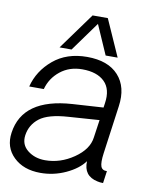

<svg xmlns="http://www.w3.org/2000/svg" viewBox="-89 -814 706 882"><g transform="rotate(10 264.5 -373.0)"><path d="M302 -716 203 -579H147L271 -750H342L418 -579H362ZM462 -360 431 -135Q425 -91 431.5 -73.5Q438 -56 460 -57L452 0Q437 0 425 -3Q359 -17 362 -86Q334 -48 278 -22Q222 4 160 4Q81 4 34.5 -41Q-12 -86 -2 -155Q21 -318 250 -333L394 -342L397 -363Q407 -429 372 -463.5Q337 -498 268 -498Q208 -498 165.5 -464Q123 -430 109 -378H41Q60 -453 122.5 -505.5Q185 -558 280 -558Q378 -558 426.5 -504.5Q475 -451 462 -360ZM374 -199 386 -282 242 -272Q149 -266 109 -235Q69 -204 62 -154Q56 -110 89.5 -83.5Q123 -57 171 -57Q242 -57 304.5 -100Q367 -143 374 -199Z"/></g></svg>

Font: Oakes Grotesk Light
Style: Italic
Weight: 300
Italic angle: -8°
Designer: Samuel Oakes
Foundry: Samuel Oakes
Version: Version 1.000;PS 001.000;hotconv 1.0.88;makeotf.lib2.5.64775